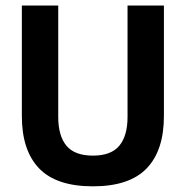

<svg xmlns="http://www.w3.org/2000/svg" viewBox="-20 -659 672 694"><path d="M316 14.5Q184 14.5 121.5 -50.2Q59 -115 59 -239.5V-639H190.5V-236.5Q190.5 -168 220.2 -132.2Q250 -96.5 316 -96.5Q381.5 -96.5 411.2 -132.2Q441 -168 441 -236.5V-639H572.5V-239.5Q572.5 -115 510 -50.2Q447.5 14.5 316 14.5Z"/></svg>

Font: Anek Kannada SemiBold
Style: Regular
Weight: 600
Version: Version 1.003